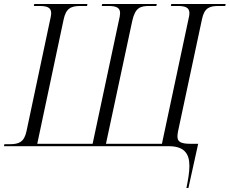

<svg xmlns="http://www.w3.org/2000/svg" viewBox="-39 -734 1153 964"><path d="M897 210H907L956 -12H918C867 -12 852 -23 852 -49C852 -56 853 -65 855 -75L975 -637C987 -695 1013 -704 1059 -704H1092L1094 -714H821L819 -704H851C889 -704 912 -698 912 -668C912 -659 909 -643 905 -627L774 -12H493L625 -629C640 -696 665 -704 712 -704H746L748 -714H474L472 -704H503C541 -704 564 -698 564 -668C564 -659 561 -643 557 -627L426 -12H148L280 -634C292 -694 319 -704 366 -704H398L400 -714H133L131 -704H157C195 -704 218 -698 218 -668C218 -659 215 -643 211 -627L94 -75C82 -20 56 -10 9 -10H-17L-19 0H807C883 0 912 34 912 99C912 133 905 170 897 210Z"/></svg>

Font: Noto Serif Display Light
Style: Italic
Weight: 300
Italic angle: -12°
Designer: Monotype Design Team
Foundry: Monotype Imaging Inc.
Version: Version 2.009